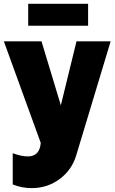

<svg xmlns="http://www.w3.org/2000/svg" viewBox="-22 -740 597 994"><path d="M124 -606.9V-720.2H434.1V-606.9ZM43.9 53.2Q87.9 69.8 122.1 69.8Q183.1 69.8 189 0L-2 -525.9H192.9L293 -194.8L374 -525.9H550.8L373 63Q350.1 140.1 286.6 187Q223.1 233.9 142.1 233.9Q90.3 233.9 43.9 214.8Z"/></svg>

Font: Rawline Black
Style: Regular
Weight: 900
Designer: Matt McInerney, Pablo Impallari, Rodrigo Fuenzalida
Foundry: Matt McInerney, Pablo Impallari, Rodrigo Fuenzalida
Version: Version 4.020;PS 004.020;hotconv 1.0.88;makeotf.lib2.5.64775